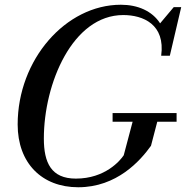

<svg xmlns="http://www.w3.org/2000/svg" viewBox="-20 -780 784 810"><path d="M455 -303V-266.5H539.5L502 -125C487.5 -103 424 -26.5 300 -26.5C196 -26.5 165 -93.5 165 -195.5C165 -427.5 286 -716.5 500 -716.5C584 -716.5 678 -677 660 -545H696.5L744.5 -750H713L655.5 -681.5C622 -733.5 561.5 -760 490 -760C257 -760 54.5 -528 54.5 -255C54.5 -92 156.5 10 310 10C473 10 572 -102 617 -165L643.5 -266.5H725V-303Z"/></svg>

Font: Bodoni* 06pt
Style: Italic
Weight: 400
Italic angle: -13°
Version: Version 2.3